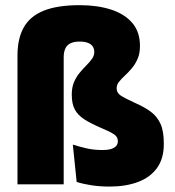

<svg xmlns="http://www.w3.org/2000/svg" viewBox="-20 -696 660 725"><path d="M46 0V-486.5Q46 -550 69.5 -592.2Q93 -634.5 144.8 -655.5Q196.5 -676.5 281 -676.5Q347 -676.5 398.2 -660.2Q449.5 -644 479 -610Q508.5 -576 508.5 -522.5Q508.5 -494 499.5 -473.5Q490.5 -453 477.5 -437.8Q464.5 -422.5 451.5 -410.5Q438.5 -398.5 429.5 -387.2Q420.5 -376 420.5 -363.5V-362.5Q420.5 -346 434.8 -336Q449 -326 495 -305Q526.5 -291 549.8 -273.8Q573 -256.5 585.8 -229Q598.5 -201.5 598.5 -155.5V-151Q598.5 -97 572.8 -61.5Q547 -26 501 -8.8Q455 8.5 393.5 8.5Q358.5 8.5 326.5 3.8Q294.5 -1 269.5 -9L255 -150Q280 -142 307 -135.8Q334 -129.5 367 -129.5Q396.5 -129.5 410.8 -138.2Q425 -147 425 -162V-163Q425 -173.5 419.2 -180.8Q413.5 -188 400.5 -195Q387.5 -202 365 -211.5Q324 -229 299 -245Q274 -261 262.5 -282.5Q251 -304 251 -338V-339.5Q251 -366 259.5 -386Q268 -406 280.8 -421.2Q293.5 -436.5 306.2 -449.2Q319 -462 327.5 -474Q336 -486 336 -499.5Q336 -512.5 329.8 -521.2Q323.5 -530 311.2 -534.5Q299 -539 280.5 -539Q258 -539 244.8 -531.8Q231.5 -524.5 226 -511.2Q220.5 -498 220.5 -479.5V0Z"/></svg>

Font: Anek Devanagari ExtraBold
Style: Regular
Weight: 800
Designer: Kailash Malviya (Devanagari) & Yesha Goshar (Latin)
Foundry: Ek Type
Version: Version 1.003